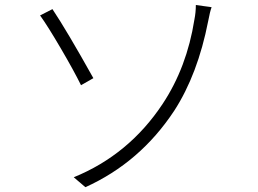

<svg xmlns="http://www.w3.org/2000/svg" viewBox="-20 -738 1040 774"><path d="M324.2 16.6 277.3 -23.4Q500 -114.3 635.7 -319.3Q733.4 -466.8 763.7 -659.2Q769.5 -688.5 769.5 -717.8L833 -709Q826.2 -690.4 819.3 -653.3Q777.3 -438.5 682.6 -292Q544.9 -83 324.2 16.6ZM141.6 -675.8 191.4 -701.2Q249 -615.2 356.4 -422.9L306.6 -394.5Q278.3 -452.1 225.1 -543Q171.9 -633.8 141.6 -675.8Z"/></svg>

Font: GenEi Gothic M Light
Style: Regular
Weight: 300
Designer: o_tamon (Modified); [Source Han Sans]
Ryoko NISHIZUKA  (kana & ideographs); Paul D. Hunt (Latin, Greek & Cyrillic); Wenl
Version: Version 1.1a;Original Version 1.004